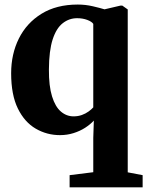

<svg xmlns="http://www.w3.org/2000/svg" viewBox="-20 -583 647 844"><path d="M286 240.5V187L390 174V23L392.5 -53Q377 -36 354 -21.2Q331 -6.5 303 2.2Q275 11 243.5 11Q186 11 137 -17.5Q88 -46 58.5 -106Q29 -166 29 -261Q29 -345.5 63 -413.8Q97 -482 162.5 -522.5Q228 -563 322 -563Q355.5 -563 387.8 -555.5Q420 -548 439.5 -542L510 -558.5H517.5L541.5 -541.5V174.5L607 187V240.5ZM303.5 -71.5Q323 -71.5 339.8 -77.5Q356.5 -83.5 369.2 -92.8Q382 -102 390 -111V-478Q383.5 -488 363.5 -495.5Q343.5 -503 319 -503Q284 -503 255.8 -481Q227.5 -459 211.5 -409.8Q195.5 -360.5 195 -277.5Q194.5 -205 208.8 -159.2Q223 -113.5 247.8 -92.5Q272.5 -71.5 303.5 -71.5Z"/></svg>

Font: Merriweather 36pt ExtraBold
Style: Regular
Weight: 800
Designer: Eben Sorkin
Foundry: Eben Sorkin
Version: Version 2.100